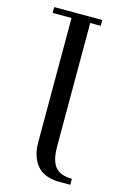

<svg xmlns="http://www.w3.org/2000/svg" viewBox="-110 -753 520 805"><g transform="rotate(15 150.0 -351.0)"><path d="M22 -676.8V-702.1H231V-676.8H185.1V-141.1Q185.1 -79.6 207.5 -52.7Q230 -25.9 279.8 -25.9V0H231Q202.1 0 179.7 -8.1Q157.2 -16.1 143.3 -29.1Q129.4 -42 120.4 -60.3Q111.3 -78.6 107.7 -97.2Q104 -115.7 104 -136.2V-676.8Z"/></g></svg>

Font: Dehuti Alt
Style: Book
Weight: 400
Version: Version 1.2